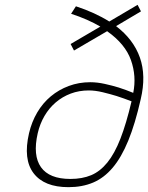

<svg xmlns="http://www.w3.org/2000/svg" viewBox="-20 -765 613 794"><path d="M272 -583 395 -655Q342 -686 274 -708L294 -739Q373 -713 432 -676L549 -745L563 -718L460 -657Q532 -602 558.5 -527Q585 -452 562 -355Q539 -253 510.5 -183.5Q482 -114 446 -71.5Q410 -29 365 -10Q320 9 263 9Q163 9 119 -48.5Q75 -106 100 -214Q111 -261 134 -300Q157 -339 190 -366.5Q223 -394 264.5 -409.5Q306 -425 353 -425Q382 -425 413.5 -418Q445 -411 471 -403Q502 -393 531 -381Q545 -450 521.5 -516.5Q498 -583 423 -636L286 -556ZM347 -391Q307 -391 272.5 -378Q238 -365 210.5 -341.5Q183 -318 164 -285.5Q145 -253 136 -214Q115 -122 149.5 -73.5Q184 -25 271 -25Q320 -25 357 -40.5Q394 -56 424 -93Q454 -130 478 -191.5Q502 -253 524 -346Q493 -358 462 -368Q436 -376 405 -383.5Q374 -391 347 -391Z"/></svg>

Font: Panefresco 1wt
Style: Italic
Weight: 250
Version: Version 1.000